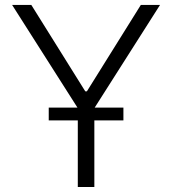

<svg xmlns="http://www.w3.org/2000/svg" viewBox="-20 -747 688 767"><path d="M28.4 -727.3H105.1L320.7 -382.1H327.1L542.6 -727.3H619.3L356.9 -315V0H290.8V-315ZM174.7 -266V-317.1H473V-266Z"/></svg>

Font: Inter UI Light
Style: Regular
Weight: 300
Designer: Rasmus Andersson
Foundry: rsms
Version: 3.2;8d6f07862